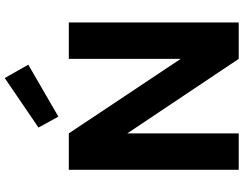

<svg xmlns="http://www.w3.org/2000/svg" viewBox="-126 -878 1004 791"><g transform="rotate(-90 375.5 -482.0)"><path d="M72 0V-700H222L529 -239V-700H679V0H529L222 -459V0ZM291 -743 246 -825 450 -964 505 -867Z"/></g></svg>

Font: DM Sans 10pt Black
Style: Regular
Weight: 900
Version: Version 4.004;gftools[0.9.30]